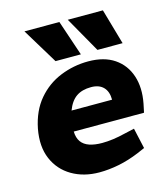

<svg xmlns="http://www.w3.org/2000/svg" viewBox="-112 -833 812 929"><g transform="rotate(-15 294.0 -368.5)"><path d="M272 8Q194 8 135 -26.5Q76 -61 49 -124Q22 -187 38 -273Q55 -359 102.5 -415Q150 -471 217 -498Q284 -525 357 -525Q436 -525 487 -490.5Q538 -456 558 -395.5Q578 -335 563 -258L554 -215H202Q203 -183 217 -163.5Q231 -144 257.5 -135Q284 -126 321 -126Q347 -126 376.5 -130Q406 -134 438 -142L487 -153L510 -50L473 -34Q420 -12 369.5 -2Q319 8 272 8ZM218 -316H421Q421 -357 399.5 -379Q378 -401 338 -401Q293 -401 264 -381Q235 -361 218 -316ZM205 -567 97 -745H272L332 -567ZM415 -567 314 -745H490L541 -567Z"/></g></svg>

Font: REM
Style: Bold Italic
Weight: 700
Italic angle: -11°
Designer: Octavio Pardo
Foundry: Ashler Design
Version: Version 1.005;gftools[0.9.28]